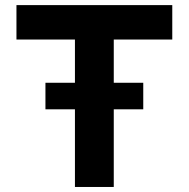

<svg xmlns="http://www.w3.org/2000/svg" viewBox="-20 -743 750 763"><path d="M432.1 0V-308.6H549.3V-414.1H432.1V-585.9H664.6V-722.7H45.4V-585.9H277.8V-414.1H160.6V-308.6H277.8V0Z"/></svg>

Font: Giphurs ExtraBold
Style: Regular
Weight: 800
Version: Version 1.000